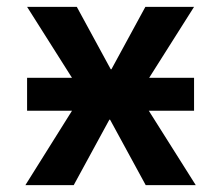

<svg xmlns="http://www.w3.org/2000/svg" viewBox="-20 -540 645 560"><path d="M59 -217V-313H190L59 -520H204L303 -338H305L404 -520H546L415 -313H546V-217H414L551 0H405L301 -191H299L195 0H54L190 -217Z"/></svg>

Font: M PLUS 1p
Style: Bold
Weight: 700
Version: Version 1.062